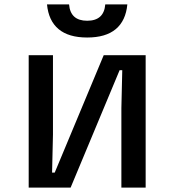

<svg xmlns="http://www.w3.org/2000/svg" viewBox="-20 -850 790 870"><path d="M110 -600H220V-240L216 -68H228L450 -600H640V0H530V-360L534 -532H522L300 0H110ZM375 -756Q413 -756 433.5 -774.5Q454 -793 457 -830H557Q550 -756 504.5 -718Q459 -680 375 -680Q291 -680 245.5 -718Q200 -756 193 -830H293Q296 -793 316.5 -774.5Q337 -756 375 -756Z"/></svg>

Font: Martian Mono VF sWd Rg
Style: Regular
Weight: 400
Width: 6
Monospace: yes
Designer: Roman Shamin
Foundry: Evil Martians
Version: Version 1.100